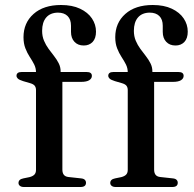

<svg xmlns="http://www.w3.org/2000/svg" viewBox="-20 -748 774 768"><path d="M229.5 -69.5Q229.5 -56.5 235.2 -49Q241 -41.5 253.5 -40L304 -34.5Q314.5 -33.5 319.2 -28.8Q324 -24 324 -17Q324 0 302 0H75.5Q65.5 0 59.8 -4.5Q54 -9 54 -16Q54 -23.5 58.8 -28Q63.5 -32.5 73.5 -34.5L98 -39.5Q111.5 -43 117.8 -49.8Q124 -56.5 124 -68.5V-388Q124 -398 119 -404.8Q114 -411.5 100 -415.5L72.5 -423.5Q56.5 -428.5 51.2 -433.8Q46 -439 46 -445Q46 -452 51 -456Q56 -460 66.5 -460H148.5L124 -442V-459Q124 -475.5 116.8 -490Q109.5 -504.5 99.2 -520Q89 -535.5 81.5 -554.8Q74 -574 74 -599Q74 -656.5 114.2 -692.2Q154.5 -728 224 -728Q269 -728 300.2 -713.2Q331.5 -698.5 347.8 -674.2Q364 -650 364 -621.5Q364 -594.5 350.5 -580.2Q337 -566 315 -566Q291.5 -566 277.8 -580.8Q264 -595.5 264 -620.5V-645Q264 -670.5 250.2 -684Q236.5 -697.5 211.5 -697.5Q181 -697 164.8 -678Q148.5 -659 148.5 -624.5Q148.5 -603 156 -585.2Q163.5 -567.5 174.5 -552.5Q185.5 -537.5 196.5 -523.5Q207.5 -509.5 215 -494.5Q222.5 -479.5 222.5 -462.5V-441.5L208.5 -460H326.5Q337 -460 342.2 -456.2Q347.5 -452.5 347.5 -444.5Q347.5 -434 337 -427.2Q326.5 -420.5 304 -420.5H229.5ZM596.5 -69.5Q596.5 -56.5 602.2 -49Q608 -41.5 620.5 -40L671 -34.5Q681.5 -33.5 686.2 -28.8Q691 -24 691 -17Q691 0 669 0H442.5Q432.5 0 426.8 -4.5Q421 -9 421 -16Q421 -23.5 425.8 -28Q430.5 -32.5 440.5 -34.5L465 -39.5Q478.5 -43 484.8 -49.8Q491 -56.5 491 -68.5V-388Q491 -398 486 -404.8Q481 -411.5 467 -415.5L439.5 -423.5Q423.5 -428.5 418.2 -433.8Q413 -439 413 -445Q413 -452 418 -456Q423 -460 433.5 -460H515.5L491 -442V-459Q491 -475.5 483.8 -490Q476.5 -504.5 466.2 -520Q456 -535.5 448.5 -554.8Q441 -574 441 -599Q441 -656.5 481.2 -692.2Q521.5 -728 591 -728Q636 -728 667.2 -713.2Q698.5 -698.5 714.8 -674.2Q731 -650 731 -621.5Q731 -594.5 717.5 -580.2Q704 -566 682 -566Q658.5 -566 644.8 -580.8Q631 -595.5 631 -620.5V-645Q631 -670.5 617.2 -684Q603.5 -697.5 578.5 -697.5Q548 -697 531.8 -678Q515.5 -659 515.5 -624.5Q515.5 -603 523 -585.2Q530.5 -567.5 541.5 -552.5Q552.5 -537.5 563.5 -523.5Q574.5 -509.5 582 -494.5Q589.5 -479.5 589.5 -462.5V-441.5L575.5 -460H693.5Q704 -460 709.2 -456.2Q714.5 -452.5 714.5 -444.5Q714.5 -434 704 -427.2Q693.5 -420.5 671 -420.5H596.5Z"/></svg>

Font: Fraunces 12pt
Style: Regular
Weight: 400
Version: Version 1.000;[b76b70a41]